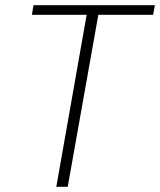

<svg xmlns="http://www.w3.org/2000/svg" viewBox="-20 -720 617 740"><path d="M197 0 314 -663H103L109 -700H577L570 -663H359L241 0Z"/></svg>

Font: DM Sans 24pt ExtraLight
Style: Italic
Weight: 250
Italic angle: -10°
Designer: Colophon Foundry, Jonny Pinhorn
Foundry: Colophon Foundry
Version: Version 4.004;gftools[0.9.30]